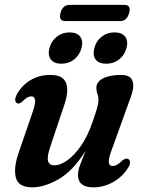

<svg xmlns="http://www.w3.org/2000/svg" viewBox="-20 -776 608 806"><path d="M517 -109Q525 -106 525.8 -95.8Q526.5 -85.5 518.5 -73Q495.5 -35 455.8 -12.2Q416 10.5 372 10.5Q307.5 10.5 307.5 -41.5Q307.5 -60.5 317 -85.8Q326.5 -111 339.5 -143Q286 -58 226 -23.8Q166 10.5 115.5 10.5Q57 10.5 46.5 -30.8Q36 -72 59.5 -138.5L117.5 -307Q129.5 -342 127 -356.8Q124.5 -371.5 111.5 -371.5Q103 -371.5 94.2 -366.5Q85.5 -361.5 73 -349Q60 -338 52 -342.5Q45 -345.5 44 -355.5Q43 -365.5 51 -380.5Q70.5 -416.5 107.2 -439Q144 -461.5 191 -461.5Q244.5 -461.5 257.2 -428Q270 -394.5 250 -336L191.5 -161.5Q177 -119 181.5 -100.5Q186 -82 210 -82Q232.5 -82 261.5 -102.2Q290.5 -122.5 318.8 -162.2Q347 -202 367.5 -261Q382 -302.5 387.8 -323.5Q393.5 -344.5 393.5 -357.5Q393.5 -370.5 389 -381.8Q384.5 -393 384.5 -407.5Q384.5 -432 412 -446.8Q439.5 -461.5 488.5 -461.5Q565.5 -461.5 526 -360.5L449 -147Q434.5 -108.5 436.8 -93.8Q439 -79 453 -79Q461 -79 470.5 -84Q480 -89 494.5 -103Q508.5 -113 517 -109ZM237.5 -508.5Q207 -508.5 193.5 -526.2Q180 -544 187.5 -574Q195.5 -604 218.5 -622Q241.5 -640 272.5 -640Q303.5 -640 316.8 -622Q330 -604 322 -574Q314 -544.5 291.2 -526.5Q268.5 -508.5 237.5 -508.5ZM426 -508.5Q395 -508.5 381.5 -526.2Q368 -544 376 -574Q383.5 -604 406.8 -622Q430 -640 460.5 -640Q492 -640 505.5 -622Q519 -604 511 -574Q503 -544.5 480 -526.5Q457 -508.5 426 -508.5ZM234 -721.5Q243 -755.5 272.5 -755.5H502Q531.5 -755.5 522 -721.5Q513 -687.5 484 -687.5H254.5Q225 -687.5 234 -721.5Z"/></svg>

Font: Fraunces 72pt Soft SemiBold
Style: Italic
Weight: 600
Italic angle: -16°
Version: Version 1.000;[b76b70a41]